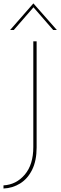

<svg xmlns="http://www.w3.org/2000/svg" viewBox="-20 -939 349 1101"><path d="M190 -93Q190 -18 164.5 34Q139 86 95.5 113Q52 140 0 142V124Q73 120 122 62.5Q171 5 171 -96V-702H190ZM285 -767 172 -897 59 -767H38L171 -919H172L306 -767Z"/></svg>

Font: Synthetic Thin
Style: Regular
Weight: 100
Designer: Santiago Orozco
Foundry: Typemade
Version: Version 2.000; ttfautohint (v1.8.4.7-5d5b)